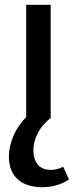

<svg xmlns="http://www.w3.org/2000/svg" viewBox="-20 -490 320 799"><path d="M267 257Q218 289 157 289Q89 289 53 255.5Q17 222 17 162Q17 121 35 77.5Q53 34 89 -3V-470H191V0H192Q156 28 137.5 63.5Q119 99 119 136Q119 172 137 194.5Q155 217 191 217Q218 217 243 204Z"/></svg>

Font: Ysabeau SC Semibold
Style: Regular
Weight: 600
Designer: Christian Thalmann (Catharsis Fonts)
Version: Version 0.003